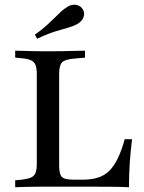

<svg xmlns="http://www.w3.org/2000/svg" viewBox="-20 -783 601 803"><path d="M171 -2.4Q147.6 -2.4 123.8 -2Q100 -1.6 79 -1.2Q58.1 -0.8 43.5 0V-29L70.2 -31.5Q96.8 -34.7 110.1 -40.7Q123.4 -46.8 128.6 -60.1Q133.9 -73.4 133.9 -98.4V-369.4H227.4V-95.2Q227.4 -68.5 231.9 -54.8Q236.3 -41.1 250 -36.3Q263.7 -31.5 292.7 -31.5H324.2Q361.3 -31.5 388.7 -39.9Q416.1 -48.4 435.9 -67.3Q455.6 -86.3 471.8 -119Q487.9 -151.6 501.6 -200.8H532.3Q525.8 -149.2 522.6 -99.6Q519.4 -50 519.4 0Q484.7 -1.6 436.7 -2Q388.7 -2.4 320.2 -2.4H179.8ZM171 -568.5H180.6H186.3Q213.7 -568.5 241.1 -569Q268.5 -569.4 293.1 -570.2Q317.7 -571 335.5 -571V-541.9L290.3 -537.9Q251.6 -534.7 239.5 -522.2Q227.4 -509.7 227.4 -472.6V-369.4H133.9V-472.6Q133.9 -497.6 128.6 -510.9Q123.4 -524.2 110.1 -530.6Q96.8 -537.1 70.2 -539.5L43.5 -541.9V-571Q58.1 -571 79 -570.2Q100 -569.4 123.8 -569Q147.6 -568.5 171 -568.5ZM135.5 -621 125.8 -637.9Q156.5 -659.7 176.2 -677.8Q196 -696 210.1 -710.1Q224.2 -724.2 235.9 -735.1Q247.6 -746 261.3 -754Q280.6 -766.1 299.2 -762.5Q317.7 -758.9 326.6 -743.5Q335.5 -728.2 329.4 -711.3Q323.4 -694.4 303.2 -682.3Q287.1 -673.4 265.3 -667.3Q243.5 -661.3 212.5 -652Q181.5 -642.7 135.5 -621Z"/></svg>

Font: Playfair 5pt SemiExpanded Light Medium
Style: Regular
Weight: 500
Version: Version 2.203